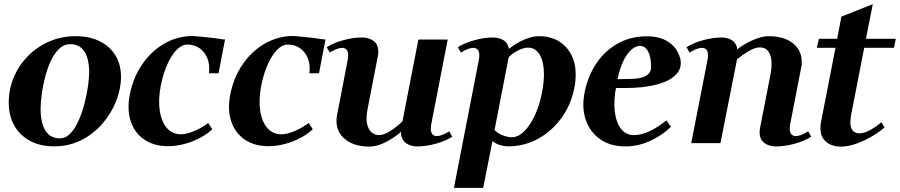

<svg xmlns="http://www.w3.org/2000/svg" viewBox="-20 -691 4345 927"><path d="M241.4 15.6Q174.2 15.6 125 -10.8Q75.8 -37.2 49 -84.9Q22.2 -132.6 22.2 -195.4Q22.2 -260 46.6 -317.9Q71 -375.8 114.8 -420.3Q158.6 -464.8 217.6 -490.6Q276.6 -516.4 345.4 -516.4Q412.6 -516.4 461.6 -491.8Q510.6 -467.2 537.4 -423.3Q564.2 -379.4 564.2 -320.2Q564.2 -262.6 540.9 -203.2Q517.6 -143.8 474.8 -94.2Q432 -44.6 372.7 -14.5Q313.4 15.6 241.4 15.6ZM268 -23Q297.8 -23 320.9 -47.7Q344 -72.4 360.7 -111.5Q377.4 -150.6 388.8 -194.7Q400.2 -238.8 405.3 -278.2Q410.4 -317.6 410.4 -342.2Q410.4 -407.6 387.2 -442.7Q364 -477.8 319.4 -477.8Q288.2 -477.8 264.6 -454.6Q241 -431.4 224.3 -394.6Q207.6 -357.8 196.9 -315.4Q186.2 -273 181.1 -233.6Q176 -194.2 176 -166.6Q176 -97.8 199.4 -60.4Q222.8 -23 268 -23Z M792 14.8Q723.6 14.8 676.8 -17Q630 -48.8 611.3 -105.1Q592.6 -161.4 606.6 -234Q622.6 -315.2 664.8 -377.8Q707 -440.4 768 -477.3Q829 -514.2 901 -517.2Q912 -517.6 942.8 -514.6Q973.6 -511.6 1014 -507.2Q1031 -504.6 1045 -502.4Q1059 -500.2 1066.6 -500.8L1035.2 -337.2H988.8Q994 -376.4 981.9 -407.9Q969.8 -439.4 944.1 -457.9Q918.4 -476.4 881.8 -475.8Q856 -474.6 831.5 -449Q807 -423.4 787.3 -379Q767.6 -334.6 756.2 -277Q743.2 -208.8 751.3 -155.8Q759.4 -102.8 785.9 -72.7Q812.4 -42.6 853.8 -42.6Q880.2 -42.6 917.1 -58Q954 -73.4 985.2 -97.2L1005 -67Q980 -43 944.2 -24.4Q908.4 -5.8 869 4.5Q829.6 14.8 792 14.8Z M1277 14.8Q1208.6 14.8 1161.8 -17Q1115 -48.8 1096.3 -105.1Q1077.6 -161.4 1091.6 -234Q1107.6 -315.2 1149.8 -377.8Q1192 -440.4 1253 -477.3Q1314 -514.2 1386 -517.2Q1397 -517.6 1427.8 -514.6Q1458.6 -511.6 1499 -507.2Q1516 -504.6 1530 -502.4Q1544 -500.2 1551.6 -500.8L1520.2 -337.2H1473.8Q1479 -376.4 1466.9 -407.9Q1454.8 -439.4 1429.1 -457.9Q1403.4 -476.4 1366.8 -475.8Q1341 -474.6 1316.5 -449Q1292 -423.4 1272.3 -379Q1252.6 -334.6 1241.2 -277Q1228.2 -208.8 1236.3 -155.8Q1244.4 -102.8 1270.9 -72.7Q1297.4 -42.6 1338.8 -42.6Q1365.2 -42.6 1402.1 -58Q1439 -73.4 1470.2 -97.2L1490 -67Q1465 -43 1429.2 -24.4Q1393.4 -5.8 1354 4.5Q1314.6 14.8 1277 14.8Z M1994.4 16Q1966.6 16 1944.8 3.2Q1923 -9.6 1917 -37.2Q1916.4 -41.4 1916.3 -45.7Q1916.2 -50 1916 -54.6Q1883.8 -26 1841.9 -4.6Q1800 16.8 1763.8 16.8Q1691.4 16.8 1648 -17.4Q1604.6 -51.6 1604.6 -107Q1604.6 -113.4 1605.3 -120.2Q1606 -127 1607 -134L1658 -398Q1661 -413 1661 -424Q1661 -460 1631 -460Q1620 -460 1603.5 -453.5Q1587 -447 1572.4 -437L1557.4 -463Q1589.8 -484 1637.4 -497Q1685 -510 1726.6 -510Q1747.8 -510 1766 -503.1Q1784.2 -496.2 1795.3 -481.3Q1806.4 -466.4 1806.4 -442.8Q1806.4 -438.2 1806.2 -433.1Q1806 -428 1804.6 -422L1754.2 -162Q1752.2 -150.8 1750.9 -140.3Q1749.6 -129.8 1749.6 -120.2Q1749.6 -82.8 1766 -60.8Q1782.4 -38.8 1811.4 -38.8Q1833.6 -38.8 1864.7 -58.7Q1895.8 -78.6 1923.2 -105.4L2000 -500H2141.6L2063 -96Q2060 -81 2060 -70Q2060 -34 2090 -34Q2101 -34 2117.5 -40.5Q2134 -47 2148.6 -57L2163.6 -31Q2131.2 -10 2083.6 3Q2036 16 1994.4 16Z M2171.6 216.2 2291.2 -398Q2294.2 -413 2294.2 -424Q2294.2 -460 2264.2 -460Q2253.2 -460 2236.7 -453.5Q2220.2 -447 2205.6 -437L2190.6 -463Q2223 -484 2270.6 -497Q2318.2 -510 2359.8 -510Q2388.4 -510 2410.2 -497.1Q2432 -484.2 2437.2 -455Q2473.2 -484 2512.1 -500.2Q2551 -516.4 2580.8 -516.4Q2663.2 -516.4 2711.4 -465Q2759.6 -413.6 2759.6 -329.2Q2759.6 -315 2758.1 -299.6Q2756.6 -284.2 2753.2 -268Q2737.2 -185 2690.5 -121Q2643.8 -57 2577.3 -20.7Q2510.8 15.6 2432.8 15.6Q2415.6 15.6 2395 9.6Q2374.4 3.6 2357.6 -9.4L2312.8 216.2ZM2367.6 -62.8Q2386.4 -45.2 2409.3 -36.8Q2432.2 -28.4 2450.6 -28.4Q2481.4 -28.4 2510.1 -56.2Q2538.8 -84 2561.7 -132.7Q2584.6 -181.4 2597 -245Q2601.6 -269.2 2603.9 -291.1Q2606.2 -313 2606.2 -332.6Q2606.2 -391 2586.1 -426Q2566 -461 2529.8 -461Q2509 -461 2483.1 -448.3Q2457.2 -435.6 2436 -415Z M2999.4 16Q2929 16 2879.5 -17.5Q2830 -51 2808.9 -110Q2787.8 -169 2802.4 -244Q2818.4 -324.8 2859.9 -385.9Q2901.4 -447 2963.5 -481.4Q3025.6 -515.8 3103.4 -515.8Q3148.2 -515.8 3180.7 -502.5Q3213.2 -489.2 3234.4 -465.3Q3255.6 -441.4 3264.2 -408.8Q3274.8 -364.2 3244.7 -332Q3214.6 -299.8 3150.9 -282.9Q3087.2 -266 2996.2 -266H2939.8L2956 -277.8Q2941.8 -207.8 2948.1 -153.9Q2954.4 -100 2978.1 -69.3Q3001.8 -38.6 3040.2 -38.6Q3078.2 -38.6 3118.8 -58.6Q3159.4 -78.6 3197.6 -109.8L3219.4 -78.8Q3177.6 -37.6 3119.3 -10.8Q3061 16 2999.4 16ZM2958 -294 2946.6 -308.2 3025.6 -310Q3055.8 -310.4 3077.4 -316.2Q3099 -322 3111 -334.5Q3123 -347 3123.4 -365.8Q3123.8 -399.4 3116.9 -422.6Q3110 -445.8 3098.2 -457.7Q3086.4 -469.6 3070.2 -469.6Q3039 -469.6 3008 -427.9Q2977 -386.2 2958 -294Z M3727.4 16Q3706.6 16 3688.2 9.1Q3669.8 2.2 3658.7 -12.7Q3647.6 -27.6 3647.6 -51.2Q3647.6 -55.8 3648 -60.9Q3648.4 -66 3649.4 -72L3701.2 -338Q3703.2 -349.4 3704.3 -360.3Q3705.4 -371.2 3705.4 -380.4Q3705.4 -418.6 3691.3 -440.4Q3677.2 -462.2 3649 -462.2Q3626.2 -462.2 3596.9 -445.3Q3567.6 -428.4 3538.6 -405.2L3458.4 0H3317.4L3395.2 -398Q3398.2 -413 3398.2 -424Q3398.2 -460 3368.2 -460Q3357.2 -460 3340.7 -453.5Q3324.2 -447 3309.6 -437L3294.6 -463Q3327 -484 3374.6 -497Q3422.2 -510 3463.8 -510Q3489.8 -510 3509.8 -499.2Q3529.8 -488.4 3537.6 -464.8Q3538.2 -462.2 3538.3 -459.4Q3538.4 -456.6 3538.6 -453Q3574.2 -479.6 3616 -497.9Q3657.8 -516.2 3690.6 -516.2Q3766 -516.2 3808.4 -482Q3850.8 -447.8 3850.8 -393Q3850.8 -386.6 3850.6 -380Q3850.4 -373.4 3848.4 -366L3796 -96Q3793 -81 3793 -70Q3793 -34 3823 -34Q3834 -34 3850.5 -40.5Q3867 -47 3881.6 -57L3896.6 -31Q3864.2 -10 3816.6 3Q3769 16 3727.4 16Z M4039.6 16.8Q3994.8 16.8 3967.9 -6.8Q3941 -30.4 3941 -72.6Q3941 -78.8 3941.7 -85.4Q3942.4 -92 3943.4 -99L4013.8 -460.2H3923.6L3934 -503.8H4022L4042.4 -610.8L4193.8 -670.8L4161 -503.8H4305L4296.4 -460.2H4152.4L4089 -134Q4088 -125 4086.8 -117Q4085.6 -109 4085.6 -102.2Q4085.6 -80.6 4092.1 -68.6Q4098.6 -56.6 4108.2 -51.9Q4117.8 -47.2 4125.6 -47.2Q4136.4 -47.2 4150.1 -50.2Q4163.8 -53.2 4184.4 -64.6Q4205 -76 4236.6 -100.8L4250.6 -75.2Q4234.6 -61.4 4210.3 -45.3Q4186 -29.2 4157.3 -15.1Q4128.6 -1 4098.2 7.9Q4067.8 16.8 4039.6 16.8Z"/></svg>

Font: Wittgenstein
Style: Italic
Weight: 400
Italic angle: -11°
Designer: Jörg Drees
Foundry: Jörg Drees
Version: Version 1.500